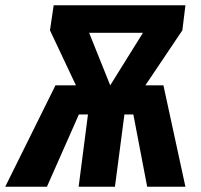

<svg xmlns="http://www.w3.org/2000/svg" viewBox="-57 -713 766 733"><path d="M498 -387.2H566.9L650.9 0H504.9L452.1 -275.9H418L381.8 0H243.2L278.8 -275.9H244.1L122.1 0H-37.1L154.8 -387.2H232.9L133.8 -597.2L147.9 -692.9H650.9L639.2 -597.2ZM283.2 -587.9 363.8 -387.2 488.8 -587.9Z"/></svg>

Font: Fira Sans Compressed
Style: Bold Italic
Weight: 700
Width: 3
Italic angle: -8°
Designer: Carrois Corporate & Edenspiekermann AG
Foundry: Carrois Corporate GbR & Edenspiekermann AG
Version: Version 4.203;PS 004.203;hotconv 1.0.88;makeotf.lib2.5.64775